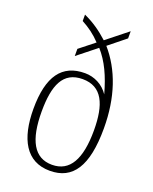

<svg xmlns="http://www.w3.org/2000/svg" viewBox="-144 -842 744 932"><g transform="rotate(20 228.5 -375.5)"><path d="M229 10C347 10 406 -77 406 -273C406 -434 361 -561 280 -654L367 -724V-761L259 -675C218 -712 181 -738 131 -761V-728C168 -708 199 -686 230 -653L153 -592V-555L251 -633C297 -581 327 -516 351 -429C323 -471 277 -494 229 -494C111 -494 52 -415 52 -246C52 -91 106 10 229 10ZM229 -21C136 -21 94 -100 94 -247C94 -383 127 -463 228 -463C329 -463 364 -381 364 -247C364 -99 321 -21 229 -21Z"/></g></svg>

Font: Noto Serif Devanagari Condensed ExtraLight
Style: Regular
Weight: 200
Width: 3
Designer: Universal Thirst, Indian Type Foundry and the Monotype Design Team
Foundry: Monotype Imaging Inc.
Version: Version 2.004